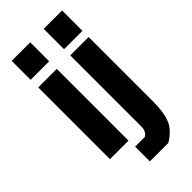

<svg xmlns="http://www.w3.org/2000/svg" viewBox="-265 -758 967 967"><g transform="rotate(-45 218.5 -275.0)"><path d="M43 0V-511H175V0ZM43 -700H175V-565H43ZM271 -511H402V-51Q402 25 384 70Q366 115 309 150H177V45H246Q271 30 271 -3ZM271 -700H402V-555H271Z"/></g></svg>

Font: Jockey One
Style: Regular
Weight: 400
Designer: TypeTogether
Foundry: TypeTogether
Version: Version 1.002